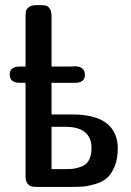

<svg xmlns="http://www.w3.org/2000/svg" viewBox="-20 -733 515 753"><path d="M18.1 -440.9Q18.1 -471.7 58.1 -472.2H80.1V-668Q80.1 -682.1 82 -690.2Q84 -698.2 94 -705.6Q104 -712.9 123 -712.9H134.8Q151.9 -712.9 160.4 -710.9Q168.9 -709 175.5 -698.5Q182.1 -688 182.1 -668V-472.2H262.2Q264.2 -472.2 267.1 -472.7Q270 -473.1 271 -473.1Q313 -473.1 313 -439.9Q313 -407.7 272.9 -408.2H182.1V-284.2H263.2Q374 -284.2 416 -231.9Q441.9 -198.7 441.9 -150.9Q441.9 -108.9 429 -78.9Q416 -48.8 398.4 -33.9Q380.9 -19 353 -11Q325.2 -2.9 307.6 -1.5Q290 0 264.2 0H126Q111.8 0 103.5 -2Q95.2 -3.9 87.6 -13.4Q80.1 -22.9 80.1 -42V-408.2H59.1Q18.1 -407.7 18.1 -440.9ZM182.1 -69.8H238.8Q257.8 -69.8 270 -71.5Q282.2 -73.2 300.5 -80.1Q318.8 -86.9 328.9 -105Q338.9 -123 338.9 -151.9Q338.9 -235.8 234.9 -235.8H182.1Z"/></svg>

Font: CMU Sans Serif Demi Condensed
Style: DemiCondensed
Weight: 600
Width: 3
Version: Version 0.7.0